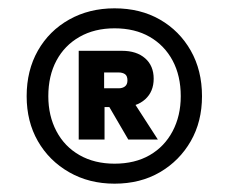

<svg xmlns="http://www.w3.org/2000/svg" viewBox="-20 -732 550 461"><path d="M255 -291Q194 -291 146 -318.5Q98 -346 71 -393Q44 -440 44 -501Q44 -563 71 -610.5Q98 -658 146 -685Q194 -712 255 -712Q317 -712 364 -685Q411 -658 438 -610.5Q465 -563 465 -501Q465 -440 438 -393Q411 -346 364 -318.5Q317 -291 255 -291ZM288 -397 232 -493H297L359 -397ZM255 -339Q304 -339 339.5 -359.5Q375 -380 394.5 -417Q414 -454 414 -501Q414 -550 394.5 -586.5Q375 -623 339.5 -643.5Q304 -664 255 -664Q207 -664 171 -643.5Q135 -623 115.5 -586.5Q96 -550 96 -501Q96 -454 115.5 -417Q135 -380 171 -359.5Q207 -339 255 -339ZM169 -397V-610H273Q308 -610 328.5 -592Q349 -574 349 -543Q349 -512 328.5 -493.5Q308 -475 273 -475H231V-397ZM230 -520H265Q274 -520 280 -524.5Q286 -529 286 -539Q286 -550 280 -554Q274 -558 265 -558H230Z"/></svg>

Font: DM Sans 9pt
Style: Bold
Weight: 700
Version: Version 4.004;gftools[0.9.30]